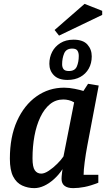

<svg xmlns="http://www.w3.org/2000/svg" viewBox="-20 -963 572 992"><path d="M157 9Q124 9 94.5 -4.5Q65 -18 48 -51Q31 -84 31 -143Q31 -256 68 -338Q105 -420 168.5 -465Q232 -510 311 -510Q337 -510 366.5 -504Q396 -498 411 -493L435 -530L490 -521L431 -210Q423 -168 417.5 -125.5Q412 -83 412 -60H488V-19Q448 -3 416.5 3Q385 9 358 9Q329 9 313.5 -3Q298 -15 298 -39Q298 -43 298.5 -51.5Q299 -60 300.5 -70.5Q302 -81 303 -89Q284 -60 259 -37.5Q234 -15 208 -3Q182 9 157 9ZM193 -66Q210 -66 232.5 -81Q255 -96 276 -117Q297 -138 308 -155L363 -434Q350 -442 335.5 -445.5Q321 -449 307 -449Q268 -449 238.5 -425Q209 -401 188.5 -358Q168 -315 158 -260.5Q148 -206 148 -145Q148 -100 160 -83Q172 -66 193 -66ZM329 -550Q282 -550 258.5 -574Q235 -598 235 -633Q235 -667 249.5 -695Q264 -723 292 -740.5Q320 -758 360 -758Q409 -758 431.5 -733Q454 -708 454 -672Q454 -636 438.5 -608.5Q423 -581 395 -565.5Q367 -550 329 -550ZM336 -596Q367 -596 377 -619.5Q387 -643 387 -674Q387 -691 380 -701.5Q373 -712 353 -712Q322 -712 311.5 -687Q301 -662 301 -631Q301 -615 308.5 -605.5Q316 -596 336 -596ZM285 -779 262 -808 417 -943 508 -907V-886Z"/></svg>

Font: Manuale SemiBold
Style: Italic
Weight: 600
Italic angle: -11°
Designer: Eduardo Tunni / Pablo Cosgaya
Foundry: Eduardo Tunni / Pablo Cosgaya
Version: Version 1.002